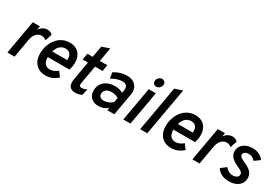

<svg xmlns="http://www.w3.org/2000/svg" viewBox="34 -1616 3593 2521"><g transform="rotate(30 1831.0 -355.0)"><path d="M73 0 163 -511H271.5L261 -454.5Q282 -486.5 314.2 -505.2Q346.5 -524 380.5 -524Q426.5 -524 459 -491L426.5 -389.5Q410.5 -402.5 391.8 -409.5Q373 -416.5 353.5 -416.5Q324 -416.5 298.8 -400.5Q273.5 -384.5 256 -355.2Q238.5 -326 231.5 -286.5L181.5 0Z M652 12Q591 12 545.8 -14.2Q500.5 -40.5 475.5 -89Q450.5 -137.5 450.5 -204.5Q450.5 -267.5 469.5 -324.8Q488.5 -382 523.8 -426.8Q559 -471.5 609 -497.2Q659 -523 721.5 -523Q780 -523 822 -499Q864 -475 886.8 -430.5Q909.5 -386 909.5 -323.5Q909.5 -294 904.2 -266.5Q899 -239 890.5 -213H561Q561 -173 573 -144.2Q585 -115.5 608 -100.2Q631 -85 665 -85Q694.5 -85 725.2 -97.8Q756 -110.5 781 -134L835 -61Q799 -27.5 754.2 -7.8Q709.5 12 652 12ZM577 -306.5H802.5Q806 -342 797 -369Q788 -396 766.8 -411.5Q745.5 -427 712 -427Q676 -427 648.8 -411.5Q621.5 -396 603.5 -368.8Q585.5 -341.5 577 -306.5Z M1102 12Q1043.5 12 1018.5 -25.2Q993.5 -62.5 1006 -133L1055 -415H974L991 -511H1071.5L1102.5 -684L1216.5 -722L1179.5 -511H1293L1276.5 -415H1163L1115 -147.5Q1109 -111.5 1116.2 -98Q1123.5 -84.5 1149 -84.5Q1167 -84.5 1184.5 -89.5Q1202 -94.5 1226.5 -106.5L1203 -10Q1161.5 12 1102 12Z M1456.5 12Q1385 12 1343.8 -28.5Q1302.5 -69 1302.5 -136Q1302.5 -193 1330 -235.5Q1357.5 -278 1406.8 -301.5Q1456 -325 1522 -325Q1555 -325 1587 -317Q1619 -309 1640.5 -294.5L1647.5 -330Q1656.5 -377.5 1637 -402.8Q1617.5 -428 1572 -428Q1535.5 -428 1492.5 -414.2Q1449.5 -400.5 1410.5 -375.5L1395.5 -464.5Q1442.5 -493.5 1490.8 -508.2Q1539 -523 1587.5 -523Q1647 -523 1687.5 -499Q1728 -475 1745.2 -431.8Q1762.5 -388.5 1752.5 -331L1694.5 0H1589L1596 -41Q1571.5 -16.5 1534 -2.2Q1496.5 12 1456.5 12ZM1484.5 -83.5Q1517 -83.5 1551.5 -97.8Q1586 -112 1613 -137L1625 -206.5Q1604 -219.5 1577.5 -227.2Q1551 -235 1523.5 -235Q1488 -235 1462.2 -224.2Q1436.5 -213.5 1422.5 -193.8Q1408.5 -174 1408.5 -147.5Q1408.5 -118 1429 -100.8Q1449.5 -83.5 1484.5 -83.5Z M1831 0 1921 -511H2029L1939 0ZM1988 -588Q1965.5 -588 1950.2 -603.5Q1935 -619 1935 -641.5Q1935 -671.5 1957 -694Q1979 -716.5 2008.5 -716.5Q2032 -716.5 2046.8 -701.5Q2061.5 -686.5 2061.5 -663Q2061.5 -633 2039.2 -610.5Q2017 -588 1988 -588Z M2086 0 2206.5 -684 2321.5 -722 2194 0Z M2557 12Q2496 12 2450.8 -14.2Q2405.5 -40.5 2380.5 -89Q2355.5 -137.5 2355.5 -204.5Q2355.5 -267.5 2374.5 -324.8Q2393.5 -382 2428.8 -426.8Q2464 -471.5 2514 -497.2Q2564 -523 2626.5 -523Q2685 -523 2727 -499Q2769 -475 2791.8 -430.5Q2814.5 -386 2814.5 -323.5Q2814.5 -294 2809.2 -266.5Q2804 -239 2795.5 -213H2466Q2466 -173 2478 -144.2Q2490 -115.5 2513 -100.2Q2536 -85 2570 -85Q2599.5 -85 2630.2 -97.8Q2661 -110.5 2686 -134L2740 -61Q2704 -27.5 2659.2 -7.8Q2614.5 12 2557 12ZM2482 -306.5H2707.5Q2711 -342 2702 -369Q2693 -396 2671.8 -411.5Q2650.5 -427 2617 -427Q2581 -427 2553.8 -411.5Q2526.5 -396 2508.5 -368.8Q2490.5 -341.5 2482 -306.5Z M2878.5 0 2968.5 -511H3077L3066.5 -454.5Q3087.5 -486.5 3119.8 -505.2Q3152 -524 3186 -524Q3232 -524 3264.5 -491L3232 -389.5Q3216 -402.5 3197.2 -409.5Q3178.5 -416.5 3159 -416.5Q3129.5 -416.5 3104.2 -400.5Q3079 -384.5 3061.5 -355.2Q3044 -326 3037 -286.5L2987 0Z M3430.5 12Q3390 12 3354.2 0.8Q3318.5 -10.5 3290.5 -31.5Q3262.5 -52.5 3246.5 -80.5L3325.5 -141.5Q3347.5 -112.5 3377.5 -96.8Q3407.5 -81 3439 -81Q3478 -81 3501.2 -97.8Q3524.5 -114.5 3524.5 -142Q3524.5 -162 3506.2 -178.8Q3488 -195.5 3439.5 -217Q3366 -250 3335 -286Q3304 -322 3304 -369.5Q3304 -415.5 3327.8 -450Q3351.5 -484.5 3394.2 -503.8Q3437 -523 3494 -523Q3548.5 -523 3594 -501Q3639.5 -479 3662.5 -441.5L3583.5 -383.5Q3546 -431.5 3485.5 -431.5Q3452 -431.5 3430 -416.5Q3408 -401.5 3408 -377.5Q3408 -359.5 3424.2 -344.8Q3440.5 -330 3486.5 -309.5Q3565 -276 3598.5 -237.5Q3632 -199 3632 -148Q3632 -75 3577.2 -31.5Q3522.5 12 3430.5 12Z"/></g></svg>

Font: Overpass SemiBold
Style: Italic
Weight: 600
Italic angle: -10°
Designer: Delve Withrington, Dave Bailey, Thomas Jockin
Foundry: Delve Fonts LLC
Version: Version 4.000